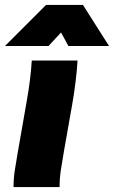

<svg xmlns="http://www.w3.org/2000/svg" viewBox="-41 -760 463 780"><path d="M14 0Q14 -38 20 -73.5Q26 -109 31 -140L66 -340Q76 -396 81 -437.5Q86 -479 88 -514H274Q272 -477 266 -428Q260 -379 252 -334L219 -147Q212 -106 206.5 -71Q201 -36 201 0ZM402 -573H237L207 -628L156 -573H-21L146 -740H296Z"/></svg>

Font: Livvic Black
Style: Italic
Weight: 900
Italic angle: -10°
Designer: Jacques Le Bailly, Baron von Fonthausen
Version: Version 1.001; ttfautohint (v1.8.2)